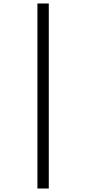

<svg xmlns="http://www.w3.org/2000/svg" viewBox="-20 -819 494 1098"><path d="M194 -799V259H259V-799Z"/></svg>

Font: Noto Serif Sinhala Condensed Medium
Style: Regular
Weight: 500
Width: 3
Designer: Jelle Bosma - Monotype Design Team
Foundry: Monotype Imaging Inc.
Version: Version 2.007